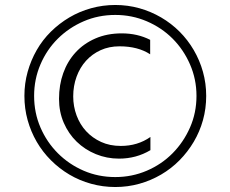

<svg xmlns="http://www.w3.org/2000/svg" viewBox="-20 -734 925 771"><path d="M78 -349Q78 -399 91 -445.5Q104 -492 127.5 -533Q151 -574 184.5 -607Q218 -640 258.5 -664Q299 -688 346 -701Q393 -714 443 -714Q493 -714 539.5 -701Q586 -688 627 -664Q668 -640 701 -607Q734 -574 758 -533Q782 -492 795 -445.5Q808 -399 808 -349Q808 -298 795 -251.5Q782 -205 758 -164.5Q734 -124 701 -90.5Q668 -57 627 -33Q586 -9 539.5 4Q493 17 443 17Q393 17 346 4Q299 -9 258.5 -33Q218 -57 184.5 -90.5Q151 -124 127.5 -164.5Q104 -205 91 -251.5Q78 -298 78 -349ZM117 -349Q117 -281 142.5 -222Q168 -163 212.5 -118.5Q257 -74 316 -48.5Q375 -23 443 -23Q510 -23 569.5 -48.5Q629 -74 673 -118.5Q717 -163 743 -222Q769 -281 769 -349Q769 -416 743 -475.5Q717 -535 673 -579Q629 -623 569.5 -648.5Q510 -674 443 -674Q375 -674 316 -648.5Q257 -623 212.5 -579Q168 -535 142.5 -475.5Q117 -416 117 -349ZM584 -131Q527 -97 458 -97Q409 -97 365 -115Q321 -133 288 -165Q255 -197 236 -241Q217 -285 217 -337Q217 -393 234 -440.5Q251 -488 283.5 -523.5Q316 -559 363 -579.5Q410 -600 469 -600Q532 -600 583 -574V-516Q534 -548 460 -548Q418 -548 384 -532.5Q350 -517 325.5 -490Q301 -463 287.5 -426Q274 -389 274 -347Q274 -307 287.5 -270.5Q301 -234 326 -207Q351 -180 386 -164Q421 -148 465 -148Q533 -148 584 -184Z"/></svg>

Font: LuenTai2017
Style: Regular
Weight: 400
Designer: LuenTai
Foundry: Microsoft Corpration
Version: Version 1.00 November 27, 2016, initial release